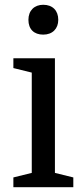

<svg xmlns="http://www.w3.org/2000/svg" viewBox="-20 -784 352 804"><path d="M99 -701C99 -662 122 -639 161 -639C200 -639 224 -664 224 -701C224 -740 200 -764 161 -764C124 -764 99 -740 99 -701ZM113 -60 36 -41V0H287V-41L210 -60V-540H36V-499L113 -480Z"/></svg>

Font: Domine
Style: Regular
Weight: 400
Designer: Pablo Impallari, Rodrigo Fuenzalida, Brenda Gallo
Foundry: Pablo Impallari, Rodrigo Fuenzalida, Brenda Gallo
Version: Version 2.000